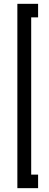

<svg xmlns="http://www.w3.org/2000/svg" viewBox="-20 -770 254 1004"><path d="M143.1 -679.2V143.1H179.2V213.9H70.8V-750H179.2V-679.2Z"/></svg>

Font: Rawengulk
Style: Bold
Weight: 700
Version: Version 0.92